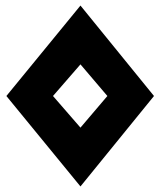

<svg xmlns="http://www.w3.org/2000/svg" viewBox="-20 -776 582 692"><path d="M171 -430 270 -544 367 -430 270 -316ZM535 -430 270 -756 3 -430 270 -104Z"/></svg>

Font: Ny Stormning
Style: Sv
Weight: 900
Designer: Robert Jablonski, Mew Too
Foundry: Cannot Into Space Fonts
Version: Version 0.90